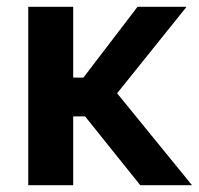

<svg xmlns="http://www.w3.org/2000/svg" viewBox="-20 -544 584 564"><path d="M195 -316V-524H63V0H195V-202H230L392 0H544L324 -270L528 -524H384L225 -316Z"/></svg>

Font: RT Raleway Bold
Style: Regular
Weight: 400
Designer: Matt McInerney, Pablo Impallari, Rodrigo Fuenzalida — Edited by Milan Moffatt in April 2016
Foundry: Matt McInerney, Pablo Impallari, Rodrigo Fuenzalida — Edited by Milan Moffatt in April 2016
Version: Version 3.001